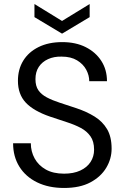

<svg xmlns="http://www.w3.org/2000/svg" viewBox="-20 -921 620 953"><path d="M298 12Q221 12 164 -16Q107 -44 76 -94Q45 -144 45 -210H133Q133 -169 152 -134.5Q171 -100 207.5 -79.5Q244 -59 298 -59Q345 -59 378.5 -74.5Q412 -90 429.5 -117Q447 -144 447 -178Q447 -219 429 -244.5Q411 -270 381 -286Q351 -302 312 -314.5Q273 -327 229 -342Q147 -370 108 -411.5Q69 -453 69 -520Q69 -577 95.5 -620Q122 -663 171.5 -687.5Q221 -712 289 -712Q356 -712 405.5 -687Q455 -662 483 -618.5Q511 -575 511 -518H423Q423 -547 408 -575Q393 -603 362.5 -621.5Q332 -640 286 -640Q248 -641 218.5 -627.5Q189 -614 172.5 -589Q156 -564 156 -528Q156 -494 170.5 -473Q185 -452 212.5 -437.5Q240 -423 277 -411Q314 -399 359 -384Q410 -367 449.5 -342.5Q489 -318 511.5 -280Q534 -242 534 -183Q534 -133 507.5 -88.5Q481 -44 429 -16Q377 12 298 12ZM288 -754 151 -836V-901L288 -817L425 -901V-836Z"/></svg>

Font: DM Sans 16pt
Style: Regular
Weight: 400
Version: Version 4.004;gftools[0.9.30]